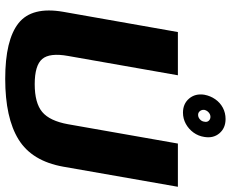

<svg xmlns="http://www.w3.org/2000/svg" viewBox="-96 -806 906 755"><g transform="rotate(90 357.5 -429.0)"><path d="M290.5 4Q444 4 529 -48.5Q614 -101 636 -224.5L715 -675H545L469 -243Q456 -171 420.8 -141.5Q385.5 -112 311.5 -112Q237.5 -112 212.5 -141.5Q187.5 -171 200.5 -243L276.5 -675H106.5L27 -224.5Q5.5 -101 71.5 -48.5Q137.5 4 290.5 4ZM423.5 -695Q447 -695 467.5 -706.2Q488 -717.5 501.8 -736.5Q515.5 -755.5 519 -779Q525 -814.5 504.5 -838.5Q484 -862.5 448.5 -862.5Q424.5 -862.5 404.2 -851.8Q384 -841 370.8 -822Q357.5 -803 353 -779Q347.5 -743.5 368 -719.2Q388.5 -695 423.5 -695ZM432 -754.5Q423 -754.5 417.2 -761.8Q411.5 -769 412.5 -779Q415 -789.5 422.8 -796.2Q430.5 -803 440 -803Q449.5 -803 455.5 -796.2Q461.5 -789.5 459 -779Q458 -769 450 -761.8Q442 -754.5 432 -754.5Z"/></g></svg>

Font: Anybody
Style: Bold Italic
Weight: 700
Italic angle: -10°
Designer: Tyler Finck
Foundry: Etcetera Type Company
Version: Version 1.113;gftools[0.9.25]